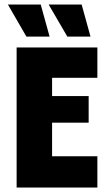

<svg xmlns="http://www.w3.org/2000/svg" viewBox="-20 -837 488 857"><path d="M54.2 0V-625H414.6V-489.6H212.5V-408.3H375.7V-289.6H212.5V-139.6H414.6V0ZM280.6 -673.6 197.2 -816.7H344.4L384 -673.6ZM97.9 -673.6 15.3 -816.7H161.8L201.4 -673.6Z"/></svg>

Font: Afacad Flux ExtraBold
Style: Regular
Weight: 800
Designer: Kristian Moeller
Foundry: Dicotype
Version: Version 1.100